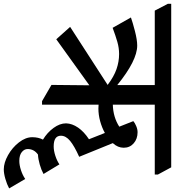

<svg xmlns="http://www.w3.org/2000/svg" viewBox="-14 -724 946 1039"><g transform="rotate(90 459.5 -204.0)"><path d="M884 -585V-568H506V-341Q574 -343 625 -376L595 -452Q604 -460 621.5 -467.5Q639 -475 655 -475Q691 -475 715 -454Q739 -433 739 -400Q739 -368 714 -341L788 -159Q730 -133 702 -110Q674 -87 674 -60Q674 -21 732 -21Q755 -21 782.5 -30Q810 -39 829 -52L881 34Q859 46 829.5 54.5Q800 63 776 64Q746 85 746 120Q746 138 762.5 151.5Q779 165 810 165Q833 165 860.5 156Q888 147 908 133L959 220Q937 232 907.5 240.5Q878 249 856 249Q820 249 779 226Q738 203 710 167Q682 131 682 95Q682 62 695 37Q657 14 632 -20Q607 -54 607 -88Q608 -121 630 -153Q652 -185 693 -212L659 -298Q630 -282 595.5 -272.5Q561 -263 527 -263Q513 -263 506 -264V42H487L399 -9L401 -208V-214L152 -35L85 -110L399 -313Q354 -347 313.5 -361Q273 -375 232 -375Q199 -375 166 -365.5Q133 -356 90 -340L34 -439Q59 -448 107 -460.5Q155 -473 186 -473Q267 -473 400 -365V-568H-3L-40 -639V-657H845Z"/></g></svg>

Font: Martel
Style: Bold
Weight: 700
Designer: Dan Reynolds
Foundry: Dan Reynolds
Version: Version 1.001; ttfautohint (v1.1) -l 5 -r 5 -G 72 -x 0 -D la